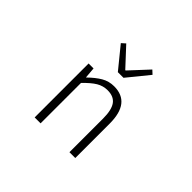

<svg xmlns="http://www.w3.org/2000/svg" viewBox="-171 -1080 1342 1342"><g transform="rotate(45 500.0 -409.0)"><path d="M302.7 0V-533.2H351.6L358.4 -452.1H360.4Q407.2 -498 449.2 -522.5Q491.2 -546.9 542 -546.9Q704.1 -546.9 704.1 -340.8V0H646.5V-333Q646.5 -417 618.7 -456.1Q590.8 -495.1 529.3 -495.1Q485.4 -495.1 447.8 -472.7Q410.2 -450.2 361.3 -399.4V0ZM490.2 -634.8 361.3 -793 389.6 -818.4 516.6 -681.6H520.5L647.5 -818.4L674.8 -793L545.9 -634.8Z"/></g></svg>

Font: GenEi Gothic M Light
Style: Regular
Weight: 300
Designer: o_tamon (Modified); [Source Han Sans]
Ryoko NISHIZUKA  (kana & ideographs); Paul D. Hunt (Latin, Greek & Cyrillic); Wenl
Version: Version 1.1a;Original Version 1.004